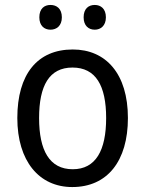

<svg xmlns="http://www.w3.org/2000/svg" viewBox="-20 -746 586 776"><path d="M139 -676C139 -642 159 -626 184 -626C209 -626 230 -642 230 -676C230 -711 209 -726 184 -726C159 -726 139 -711 139 -676ZM318 -676C318 -642 338 -626 363 -626C387 -626 408 -642 408 -676C408 -711 387 -726 363 -726C338 -726 318 -711 318 -676ZM497 -269C497 -448 408 -546 274 -546C131 -546 50 -446 50 -269C50 -95 138 10 272 10C414 10 497 -95 497 -269ZM138 -269C138 -400 179 -473 273 -473C367 -473 409 -400 409 -269C409 -138 367 -62 274 -62C180 -62 138 -138 138 -269Z"/></svg>

Font: Noto Sans Lao SemiCondensed
Style: Regular
Weight: 400
Width: 4
Designer: Monotype Design Team
Foundry: Monotype Imaging Inc.
Version: Version 2.003